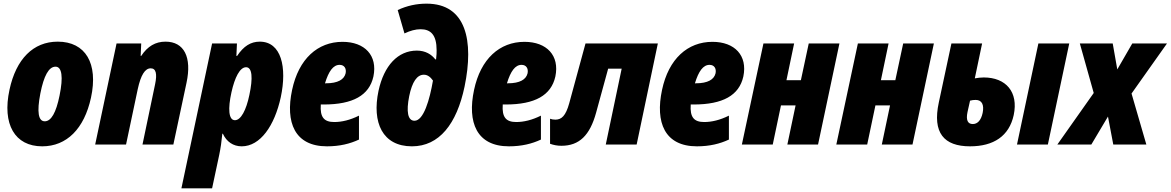

<svg xmlns="http://www.w3.org/2000/svg" viewBox="-20 -791 6408 1051"><path d="M211 10C345 10 441 -86 478 -256C519 -444 448 -563 296 -563C162 -563 68 -468 32 -300C-9 -111 61 10 211 10ZM225 -127C190 -127 181 -177 201 -280C220 -376 247 -426 284 -426C319 -426 327 -370 306 -268C287 -174 260 -127 225 -127Z M501 0H670L734 -303C751 -381 774 -417 805 -417C834 -417 841 -387 829 -330L760 0H929L1001 -338C1031 -478 988 -563 886 -563C831 -563 788 -538 753 -485H750L753 -553H618Z M973 240H1141L1180 57C1188 19 1193 -17 1197 -59H1200C1220 -15 1257 10 1303 10C1405 10 1483 -103 1517 -259C1552 -423 1520 -563 1402 -563C1353 -563 1314 -539 1278 -485H1274L1277 -553H1141ZM1266 -133C1231 -133 1227 -196 1247 -286C1265 -367 1293 -423 1327 -423C1361 -423 1365 -364 1345 -271C1328 -189 1299 -133 1266 -133Z M1770 10C1839 10 1896 -4 1945 -27V-158C1897 -134 1851 -123 1810 -123C1754 -123 1731 -149 1736 -219H1752C1912 -219 2001 -269 2024 -372C2048 -487 1977 -562 1855 -562C1719 -562 1615 -469 1579 -299C1541 -121 1593 10 1770 10ZM1839 -436C1865 -436 1877 -416 1872 -390C1864 -356 1830 -335 1764 -335H1759C1779 -401 1804 -436 1839 -436Z M2235 10C2384 10 2480 -112 2523 -317C2575 -568 2532 -771 2315 -771C2261 -771 2208 -760 2157 -736L2194 -608C2225 -623 2255 -631 2282 -631C2338 -631 2370 -600 2370 -516C2370 -505 2370 -488 2367 -466H2363C2342 -493 2309 -514 2262 -514C2158 -514 2082 -432 2052 -294C2015 -120 2074 10 2235 10ZM2249 -130C2212 -130 2203 -180 2220 -265C2236 -343 2263 -382 2300 -382C2322 -382 2337 -368 2350 -350C2332 -245 2299 -130 2249 -130Z M2766 10C2835 10 2892 -4 2941 -27V-158C2893 -134 2847 -123 2806 -123C2750 -123 2727 -149 2732 -219H2748C2908 -219 2997 -269 3020 -372C3044 -487 2973 -562 2851 -562C2715 -562 2611 -469 2575 -299C2537 -121 2589 10 2766 10ZM2835 -436C2861 -436 2873 -416 2868 -390C2860 -356 2826 -335 2760 -335H2755C2775 -401 2800 -436 2835 -436Z M3053 7C3151 7 3209 -50 3243 -174L3309 -415H3383L3296 0H3465L3581 -553H3185L3096 -226C3077 -157 3054 -136 3020 -136C3008 -136 2999 -138 2991 -141V-4C3010 3 3031 7 3053 7Z M3795 10C3864 10 3921 -4 3970 -27V-158C3922 -134 3876 -123 3835 -123C3779 -123 3756 -149 3761 -219H3777C3937 -219 4026 -269 4049 -372C4073 -487 4002 -562 3880 -562C3744 -562 3640 -469 3604 -299C3566 -121 3618 10 3795 10ZM3864 -436C3890 -436 3902 -416 3897 -390C3889 -356 3855 -335 3789 -335H3784C3804 -401 3829 -436 3864 -436Z M4041 0H4210L4255 -214H4335L4290 0H4458L4575 -553H4407L4364 -352H4285L4327 -553H4159Z M4558 0H4727L4772 -214H4852L4807 0H4975L5092 -553H4924L4881 -352H4802L4844 -553H4676Z M5290 10C5419 10 5504 -46 5529 -161C5556 -288 5486 -367 5365 -367C5348 -367 5333 -365 5316 -362L5356 -553H5188L5119 -230C5083 -64 5147 10 5290 10ZM5547 0H5716L5833 -553H5664ZM5276 -177 5290 -240C5300 -243 5311 -244 5321 -244C5355 -244 5368 -217 5359 -173C5350 -131 5330 -112 5305 -112C5277 -112 5267 -134 5276 -177Z M5768 0H5954L6045 -153L6074 0H6255L6174 -279L6368 -553H6178L6096 -411L6071 -553H5891L5967 -282Z"/></svg>

Font: Noto Sans Condensed Black
Style: Italic
Weight: 900
Width: 3
Italic angle: -12°
Designer: Monotype Design Team
Foundry: Monotype Imaging Inc.
Version: Version 2.013